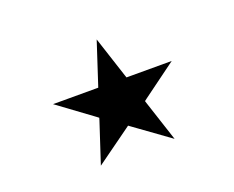

<svg xmlns="http://www.w3.org/2000/svg" viewBox="-80 -778 861 705"><g transform="rotate(-20 350.5 -425.5)"><path d="M118.7 -478H284.7H295.4L298.8 -488.3L350.6 -646.5L402.3 -488.3L405.8 -478H416.5H582.5L448.2 -379.4L439.9 -373L442.9 -363.3L494.6 -205.6L359.4 -303.2L350.6 -309.6L341.8 -303.2L206.5 -205.6L258.3 -363.3L261.2 -373L252.9 -379.4Z"/></g></svg>

Font: Shabnam Thin FD-WOL
Style: Thin-FD-WOL
Weight: 100
Foundry: DejaVu fonts team - Redesigned by Saber Rastikerdar - Based on Vazir font
Version: Version 5.0.1